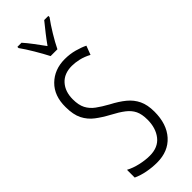

<svg xmlns="http://www.w3.org/2000/svg" viewBox="-308 -977 1017 1017"><g transform="rotate(-45 200.5 -468.5)"><path d="M361 -191Q361 -98 312.5 -44Q264 10 180 10Q144 10 107 3Q70 -4 40 -18V-76Q70 -60 107.5 -51.5Q145 -43 178 -43Q241 -43 273 -83.5Q305 -124 305 -187Q305 -228 292.5 -254Q280 -280 253.5 -300.5Q227 -321 185 -343Q144 -365 112.5 -389Q81 -413 63 -448.5Q45 -484 45 -541Q44 -626 94 -675Q144 -724 222 -724Q260 -724 294.5 -714.5Q329 -705 353 -693L334 -643Q304 -659 275.5 -665.5Q247 -672 223 -672Q165 -672 133 -636.5Q101 -601 101 -543Q101 -500 115 -473Q129 -446 155.5 -426.5Q182 -407 220 -386Q266 -362 297 -336.5Q328 -311 344.5 -276.5Q361 -242 361 -191ZM180 -788Q162 -823 136.5 -866Q111 -909 90 -938V-947H121Q140 -926 162.5 -896Q185 -866 206 -837Q228 -868 247 -892Q266 -916 291 -947H322V-938Q299 -907 273.5 -865Q248 -823 231 -788Z"/></g></svg>

Font: Noto Sans Gurmukhi ExtraCondensed Light
Style: Regular
Weight: 300
Width: 2
Designer: Jelle Bosma - Monotype Design Team
Foundry: Monotype Imaging Inc.
Version: Version 2.004; ttfautohint (v1.8.4.7-5d5b)